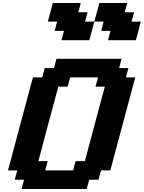

<svg xmlns="http://www.w3.org/2000/svg" viewBox="-20 -1270 966 1290"><path d="M125 0H562.5L579.1 -62.5H641.6L658.7 -125H721.2Q749 -229.5 804.9 -437.7Q860.8 -646 888.7 -750H826.2L842.8 -812.5H780.3L796.9 -875H359.4L342.8 -812.5H280.3L263.7 -750H201.2Q173.3 -646 117.4 -437.5Q61.5 -229 33.7 -125H96.2L79.1 -62.5H141.6ZM471.2 -125H283.7L300.3 -187.5H237.8Q259.8 -270.5 304.4 -437.3Q349.1 -604 371.6 -687.5H434.1L451.2 -750H638.7L621.6 -687.5H684.1Q661.6 -604 616.9 -437.3Q572.3 -270.5 550.3 -187.5H487.8ZM705.6 -1000H893.1Q898.9 -1020.5 909.9 -1062.5Q920.9 -1104.5 926.3 -1125H863.8L880.9 -1187.5H818.4L835 -1250H647.5Q642.1 -1229 630.9 -1187.5Q619.6 -1146 613.8 -1125H551.3L568.4 -1187.5H505.9L522.5 -1250H335Q329.6 -1229 318.4 -1187.5Q307.1 -1146 301.3 -1125H363.8L347.2 -1062.5H409.7L393.1 -1000H580.6Q585.9 -1020.5 596.9 -1062.3Q607.9 -1104 613.8 -1125H676.3L659.7 -1062.5H722.2Z"/></svg>

Font: Faithful 32x
Style: SemiboldOblique
Weight: 400
Foundry: Faithful Resource Pack
Version: Version 1.0; January 27, 2023